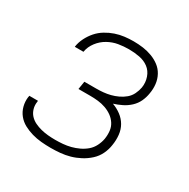

<svg xmlns="http://www.w3.org/2000/svg" viewBox="-128 -644 756 769"><g transform="rotate(30 250.0 -260.0)"><path d="M202 8Q180 8 158 6Q136 4 115 -2Q94 -8 75.5 -18Q57 -28 44 -44Q31 -60 25.5 -81Q20 -102 23 -124Q24 -126 24 -127Q24 -128 24 -130H64Q64 -129 64 -128Q64 -127 64 -126Q61 -109 65.5 -93Q70 -77 80.5 -65.5Q91 -54 105.5 -47Q120 -40 136 -36Q152 -32 168.5 -30.5Q185 -29 202 -29Q219 -29 237 -30.5Q255 -32 272.5 -36.5Q290 -41 307 -49Q324 -57 338 -69Q352 -81 360.5 -98Q369 -115 372 -132Q375 -151 373 -169Q371 -187 361.5 -201.5Q352 -216 338 -226Q324 -236 307 -242Q290 -248 272 -250Q254 -252 235 -252H181L187 -289H242Q258 -289 274 -290.5Q290 -292 306 -296Q322 -300 338 -307.5Q354 -315 367 -326Q380 -337 387.5 -352.5Q395 -368 398 -384Q402 -409 394 -432Q386 -455 368 -468.5Q350 -482 326 -486.5Q302 -491 277 -491Q253 -491 229 -487Q205 -483 182.5 -470.5Q160 -458 144 -437Q128 -416 124 -392Q124 -392 124 -391.5Q124 -391 124 -391H84Q84 -392 84 -392Q84 -392 84 -393Q87 -413 97 -433Q107 -453 121.5 -469.5Q136 -486 155 -497.5Q174 -509 194.5 -516Q215 -523 236 -525.5Q257 -528 277 -528Q300 -528 321.5 -525Q343 -522 363 -514.5Q383 -507 399.5 -494.5Q416 -482 426 -463.5Q436 -445 438.5 -423.5Q441 -402 437 -380Q434 -360 425.5 -341.5Q417 -323 401.5 -308.5Q386 -294 367.5 -285Q349 -276 330 -270Q352 -262 370 -248.5Q388 -235 399 -216Q410 -197 412.5 -173.5Q415 -150 411 -126Q408 -104 398 -83Q388 -62 370.5 -46Q353 -30 332 -19Q311 -8 289.5 -2Q268 4 246 6Q224 8 202 8Z"/></g></svg>

Font: Iosevka SS04 XLt Obl
Style: Regular
Weight: 200
Italic angle: -9°
Monospace: yes
Designer: Belleve Invis
Foundry: Belleve Invis
Version: Version 19.0.0; ttfautohint (v1.8.4)